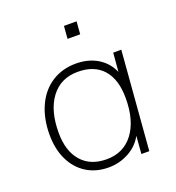

<svg xmlns="http://www.w3.org/2000/svg" viewBox="-129 -804 841 915"><g transform="rotate(-20 291.5 -346.5)"><path d="M515 -500 475 0H435L442 -90Q418 -45 370.5 -19Q323 7 268 7Q204 7 156 -23Q108 -53 81.5 -108Q55 -163 55 -236Q55 -318 84 -381Q113 -444 166 -478Q219 -512 288 -512Q351 -512 397.5 -484Q444 -456 466 -405L474 -500ZM456 -276Q456 -371 411.5 -421.5Q367 -472 283 -472Q197 -472 148 -407.5Q99 -343 99 -230Q99 -137 144.5 -85Q190 -33 272 -33Q358 -33 407 -98Q456 -163 456 -276ZM361 -700 356 -636H292L297 -700Z"/></g></svg>

Font: Muli ExtraLight
Style: Italic
Weight: 275
Italic angle: -4.541°
Designer: Vernon Adams
Foundry: Vernon Adams
Version: Version 2.001